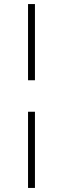

<svg xmlns="http://www.w3.org/2000/svg" viewBox="-20 -755 310 945"><path d="M118 -735H152V-360H118ZM118 -205H152V170H118Z"/></svg>

Font: Maitree ExtraLight
Style: Regular
Weight: 250
Designer: CadsonDemak Team
Foundry: CadsonDemak
Version: Version 1.002